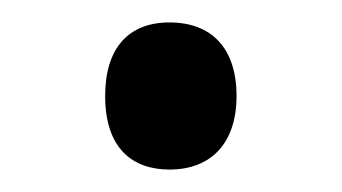

<svg xmlns="http://www.w3.org/2000/svg" viewBox="-20 -439 306 172"><path d="M74.2 -353C74.2 -306.2 98.6 -287.1 131.8 -287.1C168.9 -287.1 191.9 -310.5 191.9 -353C191.9 -396 169.4 -418.9 131.8 -418.9C95.2 -418.9 74.2 -396 74.2 -353Z"/></svg>

Font: Sahel
Style: Regular
Weight: 400
Foundry: Saber Rastikerdar (saber.rastikerdar@gmail.com)
Version: Version 3.4.0